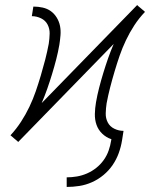

<svg xmlns="http://www.w3.org/2000/svg" viewBox="-20 -556 640 760"><path d="M244 184V146Q264 146 284.5 142.5Q305 139 324.5 130.5Q344 122 361 108.5Q378 95 390.5 77.5Q403 60 410 40Q417 20 420 0L421 -5Q400 -12 384.5 -27Q369 -42 362 -62Q355 -82 355.5 -105Q356 -128 360 -151Q365 -180 372.5 -209Q380 -238 389 -267.5Q398 -297 408 -325.5Q418 -354 430 -382L52 6L48 2Q48 2 48 2Q48 2 48 2L36 -8L21 -21H22Q45 -46 63.5 -74.5Q82 -103 96.5 -133.5Q111 -164 121.5 -194.5Q132 -225 141.5 -257Q151 -289 159 -320Q167 -351 173 -383Q176 -403 176.5 -422.5Q177 -442 168.5 -458.5Q160 -475 142.5 -483.5Q125 -492 106 -492L112 -530Q131 -530 149 -526Q167 -522 181 -512Q195 -502 204.5 -486.5Q214 -471 217.5 -453.5Q221 -436 219.5 -417Q218 -398 215 -379Q210 -350 202.5 -321Q195 -292 186 -262.5Q177 -233 167 -204.5Q157 -176 145 -148L523 -536L527 -532Q527 -532 527 -532Q527 -532 527 -532L539 -522L554 -509Q530 -484 511.5 -455.5Q493 -427 478.5 -396.5Q464 -366 453.5 -335.5Q443 -305 433.5 -273Q424 -241 416 -210Q408 -179 402 -147Q399 -127 398.5 -107.5Q398 -88 406.5 -71.5Q415 -55 432.5 -46.5Q450 -38 469 -38L463 0Q459 25 450 50Q441 75 426 97Q411 119 390 136.5Q369 154 344.5 165Q320 176 294.5 180Q269 184 244 184Z"/></svg>

Font: Iosevka Slab XLtEx
Style: Italic
Weight: 200
Width: 7
Italic angle: -9°
Monospace: yes
Designer: Belleve Invis
Foundry: Belleve Invis
Version: Version 11.1.0; ttfautohint (v1.8.3)